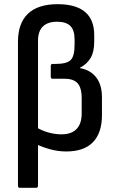

<svg xmlns="http://www.w3.org/2000/svg" viewBox="-20 -714 559 919"><path d="M75 185Q66 185 66 175V-514Q66 -603 114 -648.5Q162 -694 256 -694Q343 -694 387 -657Q431 -620 431 -546V-515Q431 -465 413 -435.5Q395 -406 363 -390V-388Q413 -379 440.5 -343.5Q468 -308 468 -248V-163Q468 -78 425 -33.5Q382 11 297 11Q257 11 218 0Q179 -11 152 -25V-106Q177 -90 209.5 -80.5Q242 -71 274 -71Q322 -71 346.5 -96.5Q371 -122 371 -171V-244Q371 -277 362.5 -297.5Q354 -318 336 -327.5Q318 -337 291 -337H232Q223 -337 223 -347V-398Q223 -408 231 -408H246Q299 -408 318 -426.5Q337 -445 337 -500V-525Q337 -570 316.5 -590Q296 -610 253 -610Q209 -610 185.5 -587.5Q162 -565 162 -519V175Q162 185 152 185Z"/></svg>

Font: Sofia Sans Semi Condensed SemiBold
Style: Regular
Weight: 600
Designer: Botio Nikoltchev, Ani Petrova
Foundry: lettersoup
Version: Version 4.100